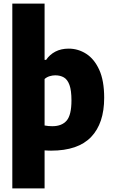

<svg xmlns="http://www.w3.org/2000/svg" viewBox="-20 -828 626 1068"><path d="M48.5 220V-808H228V-495H236.5Q256.5 -524.5 288.2 -541Q320 -557.5 362 -557.5Q414.5 -557.5 459.5 -528.8Q504.5 -500 532 -439.8Q559.5 -379.5 559.5 -284Q559.5 -142 486.8 -66Q414 10 264 10Q254.5 10 245.5 9.5Q236.5 9 228 8.5V220ZM271 -126Q324 -126 350.8 -157.2Q377.5 -188.5 377.5 -269.5Q377.5 -325 366.5 -355.2Q355.5 -385.5 335.5 -397.2Q315.5 -409 287.5 -409Q271.5 -409 255.5 -404Q239.5 -399 228 -388.5V-130Q237.5 -128 249.2 -127Q261 -126 271 -126Z"/></svg>

Font: Encode Sans SemiCondensed SemiCondensed ExtraBold
Style: Regular
Weight: 800
Width: 4
Designer: Multiple Designers
Foundry: Impallari Type
Version: Version 3.000; ttfautohint (v1.8.3) -l 8 -r 50 -G 200 -x 14 